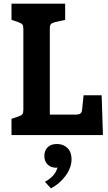

<svg xmlns="http://www.w3.org/2000/svg" viewBox="-20 -740 594 1052"><path d="M544 0H43V-89L79 -101Q97 -107 102.5 -114Q108 -121 108 -139V-581Q108 -599 102.5 -606Q97 -613 79 -619L43 -631V-720H337V-631L282 -619Q264 -614 258.5 -607.5Q253 -601 253 -581V-112H392Q412 -112 420.5 -118Q429 -124 430 -141L438 -218H537ZM372 132Q372 179 339 223.5Q306 268 259 292L226 256Q250 244 269 224Q288 204 295 178Q292 179 287 179Q259 179 241 161.5Q223 144 223 114Q223 86 240.5 67.5Q258 49 292 49Q327 49 349.5 71Q372 93 372 132Z"/></svg>

Font: Enriqueta
Style: Bold
Weight: 700
Designer: Viviana Monsalve, Gustavo Ibarra
Foundry: 72Puntos
Version: Version 2.000